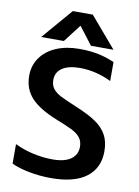

<svg xmlns="http://www.w3.org/2000/svg" viewBox="-99 -978 766 1059"><g transform="rotate(10 283.5 -449.0)"><path d="M221 -913H333L479 -742H353L277 -841L201 -742H74ZM40 -27V-136Q90 -112 145 -100Q200 -88 253 -88Q320 -88 355 -113Q390 -138 390 -182Q390 -213 374 -233.5Q358 -254 327 -269.5Q296 -285 232 -310Q134 -350 90 -399Q46 -448 46 -521Q46 -578 77 -622Q108 -666 164 -690Q220 -714 293 -714Q353 -714 399.5 -704.5Q446 -695 491 -675V-569Q404 -611 315 -611Q251 -611 216 -587.5Q181 -564 181 -521Q181 -490 197 -470.5Q213 -451 239.5 -437.5Q266 -424 335 -395Q405 -366 445.5 -338Q486 -310 506.5 -272.5Q527 -235 527 -181Q527 -88 460 -36.5Q393 15 262 15Q200 15 139.5 3.5Q79 -8 40 -27Z"/></g></svg>

Font: Prompt Medium
Style: Regular
Weight: 500
Designer: Katatrad Team
Foundry: CadsonDemak
Version: Version 1.000